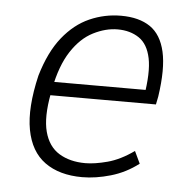

<svg xmlns="http://www.w3.org/2000/svg" viewBox="-43 -543 597 594"><g transform="rotate(5 255.5 -246.0)"><path d="M233 8Q162 8 117 -24.5Q72 -57 59.5 -124Q47 -191 71 -293Q93 -368 129.5 -413.5Q166 -459 212.5 -479.5Q259 -500 310 -500Q366 -500 400.5 -476.5Q435 -453 447 -400.5Q459 -348 446 -261L441 -236H97L104 -278H425L402 -256Q415 -333 406 -376.5Q397 -420 369.5 -438.5Q342 -457 303 -457Q266 -457 227.5 -437.5Q189 -418 160 -373.5Q131 -329 117 -257L114 -241Q100 -167 112 -122Q124 -77 157.5 -56.5Q191 -36 239 -36Q268 -36 307.5 -46.5Q347 -57 389 -87L407 -49Q368 -19 321.5 -5.5Q275 8 233 8Z"/></g></svg>

Font: Nunito Sans 7pt Condensed ExtraLight
Style: Italic
Weight: 250
Width: 3
Italic angle: -9°
Designer: Vernon Adams
Foundry: Vernon Adams
Version: Version 3.101;gftools[0.9.27]